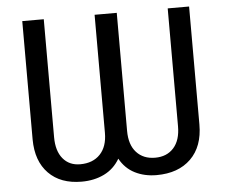

<svg xmlns="http://www.w3.org/2000/svg" viewBox="-51 -770 982 838"><g transform="rotate(-5 439.5 -350.5)"><path d="M807.1 -710.9V-194.3Q807.1 -97.7 752.2 -43.9Q697.3 9.8 602.1 9.8Q548.8 9.8 507.1 -11.5Q465.3 -32.7 441.4 -76.2Q416 -32.7 372.6 -11.5Q329.1 9.8 273.9 9.8Q181.6 9.8 129.2 -43.7Q76.7 -97.2 76.2 -192.4V-710.9H170.4V-193.8Q170.4 -133.8 198.2 -100.1Q226.1 -66.4 273.9 -66.4Q329.6 -66.4 361.3 -99.9Q393.1 -133.3 393.1 -193.8V-710.9H490.2V-193.8Q490.2 -132.8 520.5 -99.6Q550.8 -66.4 602.1 -66.4Q653.8 -66.4 683.6 -99.9Q713.4 -133.3 713.4 -194.3V-710.9Z"/></g></svg>

Font: Roboto
Style: Regular
Weight: 400
Designer: Google
Version: Version 2.134; 2016; ttfautohint (v1.6)